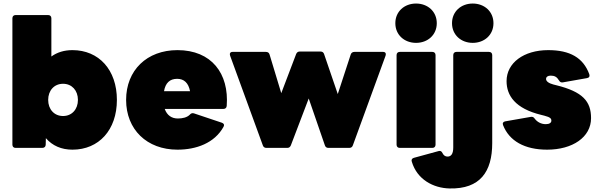

<svg xmlns="http://www.w3.org/2000/svg" viewBox="-20 -835 3369 1084"><path d="M389 10C538 10 640 -101 640 -271C640 -441 538 -552 389 -552C343 -552 303 -540 270 -516V-732C270 -743 263 -750 252 -750H68C57 -750 50 -743 50 -732V-18C50 -7 57 0 68 0H219C230 0 238 -7 238 -18L239 -55C276 -12 327 10 389 10ZM336 -180C286 -180 252 -218 252 -271C252 -324 286 -362 336 -362C386 -362 420 -324 420 -271C420 -218 386 -180 336 -180Z M982 10C1088 10 1191 -27 1242 -119C1248 -130 1244 -138 1233 -142L1075 -195C1065 -198 1058 -195 1051 -187C1036 -172 1011 -166 984 -166C949 -166 923 -184 910 -220H1241C1252 -220 1259 -226 1260 -237C1274 -420 1174 -552 982 -552C809 -552 692 -438 692 -271C692 -104 809 10 982 10ZM980 -390C1019 -390 1044 -367 1053 -320H906C914 -367 939 -390 980 -390Z M1602 0C1612 0 1618 -5 1622 -14L1723 -279L1814 -15C1817 -5 1824 0 1834 0H1952C1962 0 1969 -5 1972 -14L2157 -521C2161 -533 2156 -542 2143 -542H1981C1971 -542 1963 -537 1960 -527L1887 -304L1810 -529C1807 -539 1800 -544 1790 -544H1672C1662 -544 1656 -539 1652 -530L1568 -309L1502 -527C1499 -538 1491 -542 1481 -542H1293C1280 -542 1275 -533 1279 -521L1464 -14C1467 -5 1474 0 1484 0Z M2329 -593C2395 -593 2446 -638 2446 -704C2446 -770 2395 -815 2329 -815C2263 -815 2212 -770 2212 -704C2212 -638 2263 -593 2329 -593ZM2421 0C2432 0 2439 -7 2439 -18V-524C2439 -535 2432 -542 2421 -542H2237C2226 -542 2219 -535 2219 -524V-18C2219 -7 2226 0 2237 0Z M2649 -593C2715 -593 2766 -638 2766 -704C2766 -770 2715 -815 2649 -815C2583 -815 2532 -770 2532 -704C2532 -638 2583 -593 2649 -593ZM2518 229C2691 233 2759 134 2759 -27V-524C2759 -535 2752 -542 2741 -542H2557C2546 -542 2539 -535 2539 -524V-2C2539 35 2526 49 2507 49C2494 49 2485 43 2478 29C2473 19 2467 15 2456 18L2317 56C2306 59 2301 67 2305 78C2335 179 2427 227 2518 229Z M3069 10C3212 10 3317 -60 3317 -168C3317 -263 3270 -317 3120 -354L3104 -358C3078 -365 3063 -376 3063 -389C3063 -401 3073 -408 3089 -408C3111 -408 3124 -401 3136 -381C3141 -372 3148 -368 3158 -370L3294 -394C3306 -396 3311 -404 3307 -416C3273 -509 3198 -552 3075 -552C2937 -552 2840 -480 2840 -377C2840 -296 2888 -222 3037 -186L3053 -182C3089 -173 3093 -164 3093 -154C3093 -142 3082 -134 3061 -134C3036 -134 3013 -146 2999 -165C2993 -174 2986 -177 2976 -175L2833 -150C2821 -148 2816 -140 2820 -129C2855 -39 2942 10 3069 10Z"/></svg>

Font: LINE Seed Sans TH Heavy
Style: Regular
Weight: 900
Designer: Dalton Maag Ltd | Thai characters by Cadson Demak Co.,Ltd.
Foundry: Dalton Maag Ltd
Version: Version 1.003